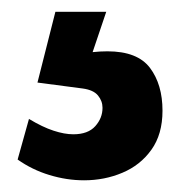

<svg xmlns="http://www.w3.org/2000/svg" viewBox="-20 -12 306 330"><path d="M124.5 297.9Q94.7 297.9 64.9 288.8Q35.2 279.8 10.3 262.2L29.8 192.4Q53.2 206.5 72 212.6Q90.8 218.8 106 218.8Q131.3 218.8 143.8 204.8Q156.2 190.9 156.2 173.3Q156.2 161.6 148.4 152.1Q140.6 142.6 122.1 140.1L44.4 129.9L75.2 8.3H162.6L139.2 77.6Q152.3 76.2 164.6 76.2Q216.3 76.2 237.8 104.7Q259.3 133.3 259.3 178.2Q259.3 218.8 240.2 245.4Q221.2 272 190.4 284.9Q159.7 297.9 124.5 297.9Z"/></svg>

Font: Seymour One
Style: Regular
Weight: 400
Designer: Vernon Adams
Foundry: Vernon Adams
Version: Version 1.100; ttfautohint (v1.8.4.7-5d5b);gftools[0.9.33]